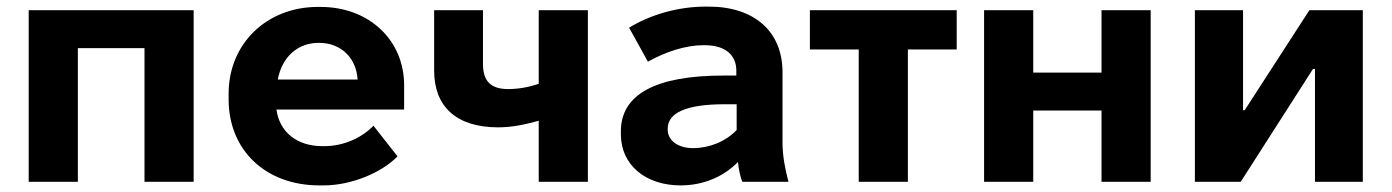

<svg xmlns="http://www.w3.org/2000/svg" viewBox="-20 -551 4218 582"><path d="M67 0H216V-405H418V0H567V-520H67Z M948 11H961C1043 11 1135 -26 1185 -77L1112 -170C1080 -136 1025 -108 963 -108H957C880 -108 827 -151 818 -219H1205V-293C1205 -429 1099 -530 952 -530H943C789 -530 673 -419 673 -267V-250C673 -95 786 11 948 11ZM822 -310C835 -379 883 -421 945 -421H948C1014 -421 1060 -375 1064 -310Z M1613 0H1762V-520H1613V-297C1584 -287 1552 -281 1520 -281C1466 -281 1444 -307 1444 -357V-520H1296V-337C1296 -229 1362 -165 1490 -165C1531 -165 1570 -173 1613 -185Z M2043 11C2117 11 2177 -19 2217 -60C2219 -37 2224 -16 2230 0H2370C2360 -39 2352 -77 2352 -119V-332C2352 -457 2265 -531 2128 -531H2119C2035 -531 1950 -506 1887 -467L1944 -364C1999 -395 2060 -414 2112 -414H2116C2180 -414 2212 -383 2212 -337V-322H2173C1966 -322 1862 -264 1862 -153V-144C1862 -51 1937 11 2043 11ZM2081 -102C2035 -102 2004 -125 2004 -158V-161C2004 -209 2060 -235 2177 -235H2213V-157C2180 -122 2130 -102 2081 -102Z M2583 0H2732V-401H2880V-520H2435V-401H2583Z M2963 0H3112V-216H3319V0H3468V-520H3319V-331H3112V-520H2963Z M3602 0H3741L3960 -342H3966V0H4111V-520H3949L3753 -217H3748V-520H3602Z"/></svg>

Font: Fixel Display Bold
Style: Bold
Weight: 700
Designer: AlfaBravo + MacPaw
Foundry: Kyrylo Tkachov, Marchela Mozhyna, Serhii Makarenko, Maria Weinstein, Zakhar Kryvoshyya
Version: Version 1.211